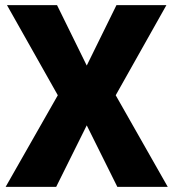

<svg xmlns="http://www.w3.org/2000/svg" viewBox="-20 -731 679 751"><path d="M203.1 -710.9 319.3 -474.6 435.5 -710.9H630.9L432.6 -358.4L636.2 0H439L319.3 -240.7L199.7 0H2L206.1 -358.4L7.3 -710.9Z"/></svg>

Font: Mardoto Black
Style: Regular
Weight: 900
Designer: Christian Robertson, Vahan Hovhannisyan
Foundry: Google
Version: Version 1.000